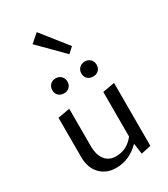

<svg xmlns="http://www.w3.org/2000/svg" viewBox="-218 -994 960 1099"><g transform="rotate(-30 262.0 -444.5)"><path d="M346 -726 310 -693 156 -848 211 -896ZM208 -527.5Q194 -514 172 -514Q150 -514 136 -527.5Q122 -541 122 -563Q122 -585 136 -599Q150 -613 172 -613Q194 -613 208 -599Q222 -585 222 -563Q222 -541 208 -527.5ZM365 -514Q342 -514 328 -527.5Q314 -541 314 -563Q314 -585 328.5 -599Q343 -613 365 -613Q387 -613 401 -599Q415 -585 415 -563Q415 -541 401 -527.5Q387 -514 365 -514ZM370 -409 449 -423V-7L384 7L374 -64Q306 5 218 5Q154 5 114 -36.5Q74 -78 74 -150V-409L153 -423V-177Q153 -118 178.5 -85.5Q204 -53 250 -53Q322 -53 370 -114Z"/></g></svg>

Font: EauTest Medium
Style: Regular
Weight: 500
Designer: Christian Thalmann (Catharsis Fonts)
Version: Version 0.001;PS 000.001;hotconv 1.0.88;makeotf.lib2.5.64775